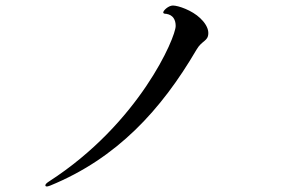

<svg xmlns="http://www.w3.org/2000/svg" viewBox="-20 -719 1040 694"><path d="M161 -48C403 -147 563 -322 690 -539C710 -574 733 -569 733 -600C733 -619 719 -639 704 -653C674 -682 624 -699 605 -699C589 -699 570 -681 570 -674C570 -670 575 -669 581 -669C606 -665 615 -647 615 -625C615 -584 484 -274 157 -63C146 -56 144 -52 144 -49C144 -46 146 -45 150 -45C152 -45 155 -46 161 -48Z"/></svg>

Font: Shippori Mincho OTF Medium
Style: Regular
Weight: 500
Designer: FONTDASU
Foundry: FONTDASU / Google Inc. / but / Adobe
Version: Version 3.300;hotconv 1.0.109;makeotfexe 2.5.65596